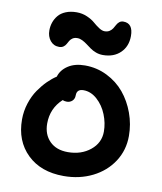

<svg xmlns="http://www.w3.org/2000/svg" viewBox="-91 -962 837 989"><g transform="rotate(10 327.0 -467.0)"><path d="M170.9 -696.8Q142.1 -696.8 124.5 -718.5Q106.9 -740.2 106.9 -772Q106.9 -793.9 113.8 -814Q120.6 -834 134.8 -851.1Q148.9 -868.2 173.6 -878.2Q198.2 -888.2 230 -888.2Q259.3 -888.2 284.9 -877Q310.5 -865.7 325.4 -852.5Q340.3 -839.4 357.2 -828.1Q374 -816.9 387.2 -816.9Q402.8 -816.9 413.3 -823.7Q423.8 -830.6 429.7 -840.1Q435.5 -849.6 440.7 -859.4Q445.8 -869.1 454.3 -876Q462.9 -882.8 475.1 -882.8Q525.9 -882.8 525.9 -815.9Q525.9 -762.2 491.5 -728.5Q457 -694.8 399.9 -694.8Q380.4 -694.8 363 -701.4Q345.7 -708 332.8 -717.3Q319.8 -726.6 307.9 -735.6Q295.9 -744.6 282.7 -751.2Q269.5 -757.8 256.8 -757.8Q241.7 -757.8 231.9 -751.5Q222.2 -745.1 217 -736.3Q211.9 -727.5 207 -718.5Q202.1 -709.5 193.1 -703.1Q184.1 -696.8 170.9 -696.8ZM309.1 -45.9Q189.5 -45.9 118.7 -114.7Q47.9 -183.6 47.9 -295.9Q47.9 -339.8 61.3 -381.1Q74.7 -422.4 96.2 -453.4Q117.7 -484.4 140.4 -506.8Q163.1 -529.3 186 -543.9Q196.3 -579.6 231.4 -602.8Q266.6 -626 319.8 -626Q381.8 -626 435.8 -599.1Q489.7 -572.3 526.4 -528.1Q563 -483.9 584 -426.3Q605 -368.7 605 -307.1Q605 -232.9 566.2 -173.1Q527.3 -113.3 459.7 -79.6Q392.1 -45.9 309.1 -45.9ZM179.2 -297.9Q179.2 -240.7 213.9 -205.8Q248.5 -170.9 309.1 -170.9Q378.9 -170.9 426.5 -209.5Q474.1 -248 474.1 -307.1Q474.1 -351.6 456.5 -395.5Q439 -439.5 406 -469.2Q373 -499 334 -499Q298.8 -499 298.8 -465.8Q298.8 -447.3 287.1 -436.5Q275.4 -425.8 258.8 -425.8Q247.1 -425.8 236.8 -430.2Q179.2 -377 179.2 -297.9Z"/></g></svg>

Font: Shantell Sans Irregular
Style: Regular
Weight: 600
Designer: Stephen Nixon, Anya Danilova, Shantell Martin
Foundry: Arrow Type
Version: Version 1.006;[9816181b4]